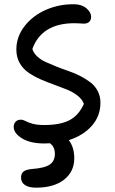

<svg xmlns="http://www.w3.org/2000/svg" viewBox="-20 -618 537 895"><path d="M187 50.8Q121.6 50.8 82.8 27.1Q43.9 3.4 43.9 -26.9Q43.9 -41 52.7 -50.5Q61.5 -60.1 77.1 -60.1Q87.4 -60.1 98.4 -54Q109.4 -47.9 130.6 -41.5Q151.9 -35.2 186 -35.2Q261.2 -35.2 304.2 -57.9Q347.2 -80.6 371.1 -133.8Q363.3 -155.3 341.3 -172.4Q319.3 -189.5 291 -200.9Q262.7 -212.4 230.5 -223.9Q198.2 -235.4 167.5 -249Q136.7 -262.7 111.6 -280.3Q86.4 -297.9 71.3 -325Q56.2 -352.1 56.2 -387.2Q56.2 -446.8 94.7 -496.3Q133.3 -545.9 195.6 -572.8Q257.8 -599.6 327.1 -598.1Q361.3 -597.7 383.1 -579.1Q404.8 -560.5 404.8 -540Q404.8 -524.9 396 -516.4Q387.2 -507.8 371.1 -507.8Q368.2 -507.8 353.8 -508.8Q339.4 -509.8 327.1 -509.8Q174.8 -509.8 130.9 -390.1Q136.2 -371.1 153.1 -355.2Q169.9 -339.4 193.1 -328.9Q216.3 -318.4 244.4 -307.1Q272.5 -295.9 300.8 -286.4Q329.1 -276.9 355.7 -262.9Q382.3 -249 402.8 -233.2Q423.3 -217.3 435.8 -193.1Q448.2 -168.9 448.2 -139.2Q448.2 -77.1 408.2 -31.7Q368.2 13.7 300.8 35.2Q326.2 68.4 326.2 120.1Q326.2 182.1 278.6 219.5Q231 256.8 147.9 256.8Q114.7 256.8 96.4 244.6Q78.1 232.4 78.1 210Q78.1 191.4 88.9 182.1Q99.6 172.9 127.9 169.9Q188.5 165.5 212.2 148.9Q235.8 132.3 235.8 99.1Q235.8 66.4 212.9 49.8Q205.1 50.8 187 50.8Z"/></svg>

Font: Shantell Sans Irregular
Style: Regular
Weight: 400
Designer: Stephen Nixon, Anya Danilova, Shantell Martin
Foundry: Arrow Type
Version: Version 1.006;[9816181b4]